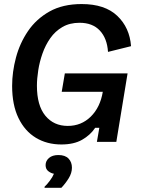

<svg xmlns="http://www.w3.org/2000/svg" viewBox="-20 -682 682 923"><path d="M275 12.5Q205.8 12.5 152.5 -19.6Q99.2 -51.7 68.8 -114.6Q38.3 -177.5 38.3 -269.2Q38.3 -335.8 56.7 -405Q75 -474.2 114.6 -532.5Q154.2 -590.8 217.9 -626.7Q281.7 -662.5 372.5 -662.5Q484.2 -662.5 543.8 -605.8Q603.3 -549.2 610 -460L499.2 -432.5Q495 -497.5 460 -535Q425 -572.5 362.5 -572.5Q315 -572.5 280 -552.1Q245 -531.7 221.7 -498.3Q198.3 -465 184.2 -424.6Q170 -384.2 163.8 -343.8Q157.5 -303.3 157.5 -270Q157.5 -175 197.9 -125.8Q238.3 -76.7 305.8 -76.7Q370.8 -76.7 416.2 -121.2Q461.7 -165.8 474.2 -240.8H276.7L291.7 -329.2H593.3L539.2 0H445.8L457.5 -67.5H437.5Q414.2 -32.5 374.6 -10Q335 12.5 275 12.5ZM194.2 220.8V215.8Q206.7 204.2 220 186.2Q233.3 168.3 239.2 153.3Q225 150.8 212.1 140.8Q199.2 130.8 199.2 111.7Q199.2 91.7 215.4 77.5Q231.7 63.3 260.8 63.3Q293.3 63.3 309.6 80.4Q325.8 97.5 325.8 124.2Q325.8 150 310 175.4Q294.2 200.8 275 220.8Z"/></svg>

Font: Familjen Grotesk GF Medium
Style: Italic
Weight: 500
Designer: Anders Wikstroem, Jonas Baeckman, Matilda Gysing, Kristian Moeller
Foundry: Familjen STHML AB
Version: Version 2.000; Beta; Release 4; Build 6